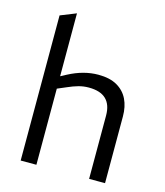

<svg xmlns="http://www.w3.org/2000/svg" viewBox="-114 -856 809 943"><g transform="rotate(15 290.0 -385.0)"><path d="M80 0V-738L160 -770V-450L190 -466Q228 -486 265.5 -496Q303 -506 340 -506Q399 -506 436 -484.5Q473 -463 491 -426Q509 -389 509 -339V0H428V-322Q428 -377 399 -405Q370 -433 311 -433Q284 -433 259 -426Q234 -419 207 -407L160 -387V0Z"/></g></svg>

Font: REM Light
Style: Regular
Weight: 300
Designer: Octavio Pardo
Foundry: Ashler Design
Version: Version 1.005;gftools[0.9.28]